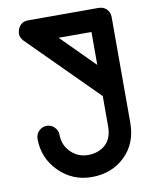

<svg xmlns="http://www.w3.org/2000/svg" viewBox="-93 -862 779 989"><g transform="rotate(-10 297.0 -368.0)"><path d="M64.9 -184.1C64.9 -117.2 88.4 -60.1 135.7 -12.7C183.1 34.7 240.2 58.1 307.1 58.1C376.5 58.1 434.1 36.1 480.5 -8.3C526.9 -52.7 549.8 -111.3 549.8 -184.1V-735.8C549.8 -769.5 525.4 -793.9 492.2 -793.9H123C97.7 -793.9 80.1 -782.2 69.8 -758.3C66.4 -750 64.5 -741.7 64.5 -733.9C64.5 -719.7 70.3 -707 82 -694.8L434.1 -342.8V-184.1C434.1 -142.1 421.9 -110.4 397.9 -88.9C374 -67.9 343.8 -57.1 307.1 -57.1C271.5 -57.1 241.7 -69.8 216.8 -94.7C192.4 -119.6 180.2 -149.4 180.2 -184.1C180.2 -200.2 174.3 -213.9 163.1 -225.1C151.9 -236.3 138.2 -242.2 122.6 -242.2C106.9 -242.2 93.3 -236.3 82 -225.1C70.8 -213.9 64.9 -200.2 64.9 -184.1ZM434.1 -678.2V-505.9L262.2 -678.2Z"/></g></svg>

Font: Nemoy
Style: Bold
Weight: 700
Designer: BSozoo
Foundry: BSozoo
Version: Version 001.000